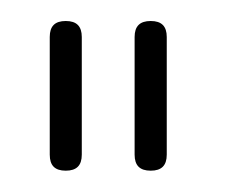

<svg xmlns="http://www.w3.org/2000/svg" viewBox="-20 -845 224 181"><path d="M26.9 -699.2C26.9 -689 31.7 -684.1 42 -684.1C52.2 -684.1 57.1 -689 57.1 -699.2V-810.1C57.1 -820.3 52.2 -825.2 42 -825.2C31.7 -825.2 26.9 -820.3 26.9 -810.1ZM106.9 -699.2C106.9 -689 111.8 -684.1 122.1 -684.1C132.3 -684.1 137.2 -689 137.2 -699.2V-810.1C137.2 -820.3 132.3 -825.2 122.1 -825.2C111.8 -825.2 106.9 -820.3 106.9 -810.1Z"/></svg>

Font: Nemoy
Style: Light
Weight: 300
Designer: BSozoo
Foundry: BSozoo
Version: Version 001.000